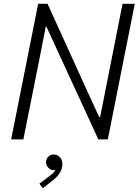

<svg xmlns="http://www.w3.org/2000/svg" viewBox="-20 -740 735 1019"><path d="M182.6 -719.7H232.4L455.6 -229L505.9 -119.6H511.7L547.9 -303.2L630.4 -719.7H695.3L552.2 0H502L226.6 -598.1H222.7L188 -420.4L104 0H39.1ZM189 234.9 240.2 196.3Q253.9 186 262 178.2Q270 170.4 274.4 161.6Q271 163.1 264.6 163.1Q249.5 163.1 236.8 150.4Q224.1 137.7 224.1 120.6Q224.1 104.5 235.6 92.3Q247.1 80.1 265.1 80.1Q284.2 80.1 297.6 93.8Q311 107.4 311 130.9Q311 157.2 296.4 179.2Q281.7 201.2 260.7 216.8L207.5 258.8Z"/></svg>

Font: Reddit Sans Vanilla Light
Style: Italic
Weight: 300
Italic angle: -11.25°
Designer: Stephen Hutchings
Version: Version 1.013